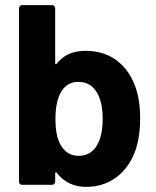

<svg xmlns="http://www.w3.org/2000/svg" viewBox="-20 -720 606 748"><path d="M526 -259Q526 -190 509 -138Q486 -70 435.5 -31Q385 8 316 8Q243 8 201 -47Q199 -49 197 -48.5Q195 -48 195 -45V-12Q195 -7 191.5 -3.5Q188 0 183 0H66Q61 0 57.5 -3.5Q54 -7 54 -12V-688Q54 -693 57.5 -696.5Q61 -700 66 -700H183Q188 -700 191.5 -696.5Q195 -693 195 -688V-474Q195 -471 197 -470Q199 -469 201 -472Q240 -522 312 -522Q385 -522 434.5 -484.5Q484 -447 507 -383Q526 -331 526 -259ZM380 -256Q380 -325 356 -362Q332 -401 285 -401Q241 -401 218 -362Q196 -324 196 -257Q196 -190 216 -156Q240 -113 286 -113Q335 -113 359 -156Q380 -194 380 -256Z"/></svg>

Font: UMi
Style: Bold
Weight: 700
Designer: Peter Middis
Foundry: We Are UMi
Version: Version 1.0